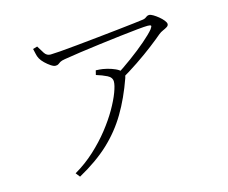

<svg xmlns="http://www.w3.org/2000/svg" viewBox="-102 -834 1204 1012"><g transform="rotate(-15 500.0 -328.5)"><path d="M151 -678 175 -685Q188 -663 200 -644.5Q212 -626 233 -626Q246 -626 285.5 -629Q325 -632 379.5 -637.5Q434 -643 493 -649Q552 -655 606.5 -661Q661 -667 700 -671.5Q739 -676 752 -678Q763 -680 770.5 -686.5Q778 -693 788 -693Q796 -693 809.5 -685Q823 -677 837 -665.5Q851 -654 860.5 -642Q870 -630 870 -622Q870 -613 860.5 -607Q851 -601 838 -595.5Q825 -590 814 -581Q792 -562 750.5 -530Q709 -498 658.5 -464Q608 -430 557 -401L536 -428Q582 -457 630.5 -492.5Q679 -528 718.5 -562Q758 -596 776 -618Q786 -632 783.5 -636Q781 -640 765 -640Q750 -640 709 -636Q668 -632 613 -625.5Q558 -619 499 -611.5Q440 -604 387 -596.5Q334 -589 299 -583Q280 -580 272 -575Q264 -570 259 -566Q254 -562 243 -562Q233 -562 218 -572Q203 -582 188.5 -596Q174 -610 167 -623Q160 -636 157.5 -649.5Q155 -663 151 -678ZM435 -460 441 -484Q464 -483 477.5 -481Q491 -479 502 -476Q525 -470 544 -461.5Q563 -453 574 -441Q582 -433 584 -426.5Q586 -420 581 -405Q545 -303 498 -224Q451 -145 383.5 -82Q316 -19 216 36L198 13Q258 -22 308 -68Q358 -114 397 -163.5Q436 -213 463 -260Q490 -307 504 -344.5Q518 -382 518 -402Q518 -425 493 -437.5Q468 -450 435 -460Z"/></g></svg>

Font: Noto Serif TC
Style: Regular
Weight: 200
Designer: Ryoko NISHIZUKA 西塚涼子 (kana & ideographs); Frank Grießhammer (Latin, Greek & Cyrillic); Wenlong ZHANG 张文龙 (bopomofo); San
Foundry: Adobe
Version: Version 2.001;hotconv 1.1.0;makeotfexe 2.6.0